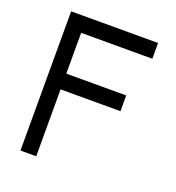

<svg xmlns="http://www.w3.org/2000/svg" viewBox="-120 -780 766 838"><g transform="rotate(20 262.5 -361.0)"><path d="M141.6 -347.7V-37.1H68.4V-683.6H472.2V-610.4H141.6V-420.9H419.9V-347.7Z"/></g></svg>

Font: Anka/Coder Condensed
Style: Regular
Weight: 400
Width: 4
Monospace: yes
Version: Version 1.100